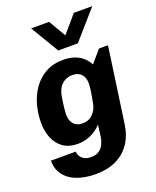

<svg xmlns="http://www.w3.org/2000/svg" viewBox="-170 -860 929 1144"><g transform="rotate(-20 294.5 -288.0)"><path d="M237 186Q190 186 148.5 176Q107 166 76 145Q45 124 28 92.5Q11 61 11 19H169Q169 34 177.5 48.5Q186 63 203 72Q220 81 246 81Q277 81 296.5 67Q316 53 326 31Q336 9 339 -14L348 -87Q321 -57 282 -38.5Q243 -20 197 -20Q143 -20 106.5 -45Q70 -70 51.5 -114Q33 -158 33 -213Q33 -268 47.5 -322.5Q62 -377 93 -422Q124 -467 172 -494Q220 -521 286 -521Q339 -521 379.5 -499.5Q420 -478 443 -434L509 -511H566L499 -38Q489 34 455 84Q421 134 366 160Q311 186 237 186ZM265 -125Q305 -125 331 -151Q357 -177 364 -216Q371 -251 376 -284Q381 -317 381 -335Q381 -375 361 -396Q341 -417 305 -417Q281 -417 259.5 -406.5Q238 -396 223.5 -374.5Q209 -353 203 -319Q196 -277 193 -248Q190 -219 190 -209Q190 -170 209.5 -147.5Q229 -125 265 -125ZM558 -762 401 -583H277L170 -762H284L376 -604H305L441 -762Z"/></g></svg>

Font: Chivo Medium
Style: Bold Italic
Weight: 700
Italic angle: -8.05°
Version: Version 2.002